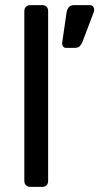

<svg xmlns="http://www.w3.org/2000/svg" viewBox="-20 -730 388 750"><path d="M98 0Q88 0 81.5 -6.5Q75 -13 75 -23V-687Q75 -697 81.5 -703.5Q88 -710 98 -710H145Q156 -710 162 -703.5Q168 -697 168 -687V-23Q168 -13 162 -6.5Q156 0 145 0ZM238 -543Q230 -543 226 -549Q222 -555 223 -564L240 -681Q242 -693 248.5 -701.5Q255 -710 269 -710H331Q339 -710 343.5 -704.5Q348 -699 348 -693Q348 -685 344 -677L302 -566Q298 -556 291.5 -549.5Q285 -543 272 -543Z"/></svg>

Font: RubikRegular
Style: Regular
Weight: 400
Designer: Hubert and Fischer
Foundry: Hubert and Fischer
Version: Version 2.300;gftools[0.9.30]